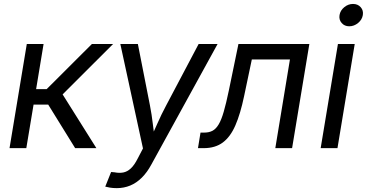

<svg xmlns="http://www.w3.org/2000/svg" viewBox="-20 -767 1899 994"><path d="M29.3 0 118.7 -539.1H205.6L167 -305.7H221.7L455.6 -539.1H565.4L304.2 -278.3L479 0H369.1L229.5 -225.6H153.8L116.2 0Z M524.9 199.2 555.2 123.5 572.8 125Q597.2 129.9 617.9 126Q638.7 122.1 657.2 105Q675.8 87.9 693.4 52.7L720.2 1.5L603 -539.1H693.8L756.3 -221.2Q765.6 -173.8 771 -126.7Q776.4 -79.6 782.7 -35.2H752.4Q773.9 -79.6 794.4 -126.7Q814.9 -173.8 840.3 -221.2L1008.3 -539.1H1106.4L763.7 84.5Q741.7 125.5 714.1 152.8Q686.5 180.2 654.1 193.6Q621.6 207 584.5 207Q564.9 207 549.1 204.3Q533.2 201.7 524.9 199.2Z M1004.9 0 1018.1 -80.6H1037.6Q1062 -80.6 1079.8 -89.8Q1097.7 -99.1 1111.8 -122.6Q1126 -146 1138.4 -189Q1150.9 -231.9 1165 -299.8L1214.4 -539.1H1581.5L1492.2 0H1405.3L1481 -459H1283.7L1243.7 -269Q1224.6 -177.7 1198.7 -118.2Q1172.9 -58.6 1133.5 -29.3Q1094.2 0 1034.2 0Z M1640.1 0 1729.5 -539.1H1816.4L1727.1 0ZM1788.1 -630.9Q1763.7 -630.9 1748.8 -647.9Q1733.9 -665 1737.8 -689Q1741.7 -712.9 1762.2 -729.7Q1782.7 -746.6 1807.6 -746.6Q1832.5 -746.6 1847.4 -729.7Q1862.3 -712.9 1858.4 -689Q1854.5 -665 1833.7 -647.9Q1813 -630.9 1788.1 -630.9Z"/></svg>

Font: Inter 18pt
Style: Italic
Weight: 400
Italic angle: -9.3988°
Designer: Rasmus Andersson
Foundry: rsms
Version: Version 4.001;git-66647c0bb